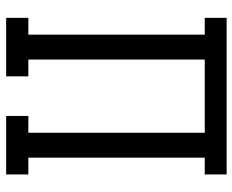

<svg xmlns="http://www.w3.org/2000/svg" viewBox="-88 -688 775 640"><g transform="rotate(90 300.0 -367.5)"><path d="M234 0H39V-74H95V-662H39V-735H561V-662H505V-74H561V0H366V-74H422V-662H178V-74H234Z"/></g></svg>

Font: Iosevka Etoile
Style: Regular
Weight: 400
Designer: Belleve Invis
Foundry: Belleve Invis
Version: Version 33.2.4